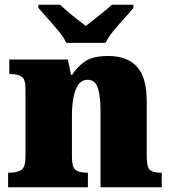

<svg xmlns="http://www.w3.org/2000/svg" viewBox="-20 -786 723 806"><path d="M14 0V-61H18Q52 -61 69.5 -73Q87 -85 87 -128V-412Q87 -453 71.5 -464Q56 -475 23 -475H19V-536H265L278 -472H283Q302 -503 335 -527Q368 -551 434 -551Q514 -551 555 -506Q596 -461 596 -360V-131Q596 -85 608.5 -73Q621 -61 655 -61H659V0H402V-317Q402 -381 391 -416Q380 -451 348 -451Q323 -451 308.5 -430Q294 -409 288 -375Q282 -341 282 -301V-125Q282 -85 297 -73Q312 -61 345 -61H349V0ZM258 -606Q248 -629 226 -655.5Q204 -682 180.5 -708Q157 -734 141 -753V-766H232Q243 -756 262.5 -739Q282 -722 303.5 -705.5Q325 -689 340 -677Q355 -689 376.5 -705.5Q398 -722 418.5 -739Q439 -756 449 -766H540V-753Q525 -734 501 -708Q477 -682 455.5 -655.5Q434 -629 423 -606Z"/></svg>

Font: Noto Serif Black
Style: Regular
Weight: 900
Designer: Monotype Design Team
Foundry: Monotype Imaging Inc.
Version: Version 2.014; ttfautohint (v1.8.4.7-5d5b)